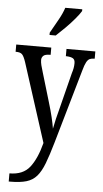

<svg xmlns="http://www.w3.org/2000/svg" viewBox="-64 -805 579 1081"><g transform="rotate(5 225.0 -265.0)"><path d="M28 190Q105 190 143 141Q181 92 204 3L61 -442Q50 -475 39.5 -485Q29 -495 6 -495H3V-536H201V-495H198Q170 -495 160 -485.5Q150 -476 150 -462Q150 -449 154 -432.5Q158 -416 165 -394L213 -233Q228 -184 237 -146Q246 -108 250 -82Q260 -135 279 -205L329 -403Q334 -418 336.5 -432Q339 -446 339 -460Q339 -480 327 -487Q315 -494 290 -495H287V-536H450V-495H448Q433 -495 422.5 -490.5Q412 -486 403.5 -470.5Q395 -455 386 -422L266 -5Q245 68 227 115Q209 162 186 188.5Q163 215 127.5 225.5Q92 236 37 236H28ZM185 -619Q206 -657 227.5 -694.5Q249 -732 260 -766H356V-756Q346 -739 323 -711.5Q300 -684 272 -656Q244 -628 220 -606H185Z"/></g></svg>

Font: Noto Serif Myanmar ExtraCondensed
Style: Regular
Weight: 400
Width: 2
Designer: Ben Mitchell and the Monotype Design Team
Foundry: Monotype Imaging Inc.
Version: Version 2.106; ttfautohint (v1.8.4.7-5d5b)